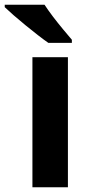

<svg xmlns="http://www.w3.org/2000/svg" viewBox="-58 -786 383 806"><path d="M227.1 0H78.1V-545.9H227.1ZM128.9 -766.1Q143.6 -743.7 164.3 -716.3Q185.1 -689 206.5 -663.3Q228 -637.7 243.7 -619.1V-606H145Q126 -619.1 100.6 -638.9Q75.2 -658.7 48.6 -680.4Q22 -702.1 -1 -722.2Q-23.9 -742.2 -38.1 -755.9V-766.1Z"/></svg>

Font: Open Sans
Style: Bold
Weight: 700
Designer: Monotype Design Team
Foundry: Monotype Imaging Inc.
Version: Version 3.000; ttfautohint (v1.8.4)